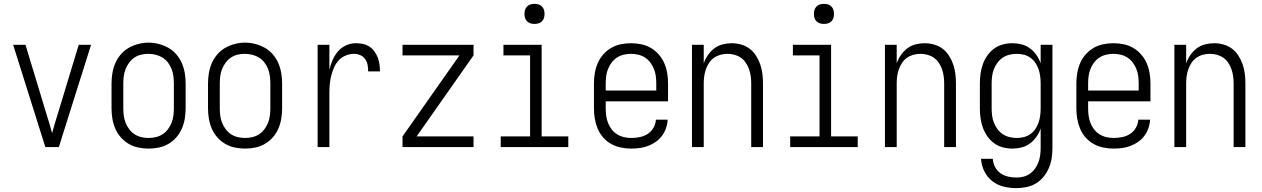

<svg xmlns="http://www.w3.org/2000/svg" viewBox="-20 -762 6540 995"><path d="M215 0 48 -530H112L219 -177Q227 -151 235 -125Q243 -99 250 -72Q257 -99 265 -125Q273 -151 281 -177L388 -530H452L285 0Z M750 8Q723 8 696.5 2.5Q670 -3 647 -16.5Q624 -30 606 -50.5Q588 -71 577.5 -95.5Q567 -120 562.5 -146.5Q558 -173 558 -200V-330Q558 -357 562.5 -383.5Q567 -410 577.5 -434.5Q588 -459 606 -480Q624 -501 647 -514Q670 -527 696.5 -534Q723 -541 750 -541Q777 -541 803.5 -534Q830 -527 853 -514Q876 -501 894 -480Q912 -459 922.5 -434.5Q933 -410 937.5 -383.5Q942 -357 942 -330V-200Q942 -173 937.5 -146.5Q933 -120 922.5 -95.5Q912 -71 894 -50.5Q876 -30 853 -16.5Q830 -3 803.5 2.5Q777 8 750 8ZM750 -47Q769 -47 788 -51.5Q807 -56 823 -66.5Q839 -77 850.5 -92.5Q862 -108 869 -125.5Q876 -143 878.5 -162Q881 -181 881 -200V-330Q881 -349 878.5 -368Q876 -387 869 -405Q862 -423 850 -438.5Q838 -454 821.5 -464Q805 -474 786 -478.5Q767 -483 748 -483Q729 -483 710.5 -478.5Q692 -474 676.5 -463.5Q661 -453 649.5 -437.5Q638 -422 631 -404.5Q624 -387 621.5 -368Q619 -349 619 -330V-200Q619 -181 621.5 -162Q624 -143 631 -125.5Q638 -108 649.5 -92.5Q661 -77 677 -66.5Q693 -56 712 -51.5Q731 -47 750 -47Z M1250 8Q1223 8 1196.5 2.5Q1170 -3 1147 -16.5Q1124 -30 1106 -50.5Q1088 -71 1077.5 -95.5Q1067 -120 1062.5 -146.5Q1058 -173 1058 -200V-330Q1058 -357 1062.5 -383.5Q1067 -410 1077.5 -434.5Q1088 -459 1106 -480Q1124 -501 1147 -514Q1170 -527 1196.5 -534Q1223 -541 1250 -541Q1277 -541 1303.5 -534Q1330 -527 1353 -514Q1376 -501 1394 -480Q1412 -459 1422.5 -434.5Q1433 -410 1437.5 -383.5Q1442 -357 1442 -330V-200Q1442 -173 1437.5 -146.5Q1433 -120 1422.5 -95.5Q1412 -71 1394 -50.5Q1376 -30 1353 -16.5Q1330 -3 1303.5 2.5Q1277 8 1250 8ZM1250 -47Q1269 -47 1288 -51.5Q1307 -56 1323 -66.5Q1339 -77 1350.5 -92.5Q1362 -108 1369 -125.5Q1376 -143 1378.5 -162Q1381 -181 1381 -200V-330Q1381 -349 1378.5 -368Q1376 -387 1369 -405Q1362 -423 1350 -438.5Q1338 -454 1321.5 -464Q1305 -474 1286 -478.5Q1267 -483 1248 -483Q1229 -483 1210.5 -478.5Q1192 -474 1176.5 -463.5Q1161 -453 1149.5 -437.5Q1138 -422 1131 -404.5Q1124 -387 1121.5 -368Q1119 -349 1119 -330V-200Q1119 -181 1121.5 -162Q1124 -143 1131 -125.5Q1138 -108 1149.5 -92.5Q1161 -77 1177 -66.5Q1193 -56 1212 -51.5Q1231 -47 1250 -47Z M1626 0V-530H1687V-401Q1693 -426 1703.5 -450.5Q1714 -475 1731 -495Q1748 -515 1772.5 -526.5Q1797 -538 1823 -538Q1842 -538 1860 -534.5Q1878 -531 1893.5 -521Q1909 -511 1920 -496Q1931 -481 1937.5 -464Q1944 -447 1946.5 -429Q1949 -411 1949 -392H1888Q1888 -409 1885 -425.5Q1882 -442 1872.5 -455.5Q1863 -469 1847.5 -476Q1832 -483 1816 -483Q1793 -483 1772 -474.5Q1751 -466 1735.5 -449.5Q1720 -433 1711 -412Q1702 -391 1696.5 -369.5Q1691 -348 1689 -325.5Q1687 -303 1687 -281V0Z M2066 0V-55L2361 -475H2066V-530H2434V-475L2139 -55H2434V0Z M2575 0V-55H2727V-475H2589V-530H2787V-55H2925V0ZM2750 -638Q2739 -638 2729 -641Q2719 -644 2711.5 -651.5Q2704 -659 2701 -669Q2698 -679 2698 -690Q2698 -701 2701 -711Q2704 -721 2711.5 -728.5Q2719 -736 2729 -739Q2739 -742 2750 -742Q2761 -742 2771 -739Q2781 -736 2788.5 -728.5Q2796 -721 2799 -711Q2802 -701 2802 -690Q2802 -679 2799 -669Q2796 -659 2788.5 -651.5Q2781 -644 2771 -641Q2761 -638 2750 -638Z M3251 8Q3224 8 3197.5 2.5Q3171 -3 3147.5 -16Q3124 -29 3106 -49.5Q3088 -70 3077.5 -95Q3067 -120 3062.5 -146.5Q3058 -173 3058 -200V-330Q3058 -357 3062.5 -383.5Q3067 -410 3077.5 -434.5Q3088 -459 3106 -479.5Q3124 -500 3147 -513.5Q3170 -527 3196.5 -532.5Q3223 -538 3250 -538Q3277 -538 3303.5 -532.5Q3330 -527 3353 -513.5Q3376 -500 3394 -479.5Q3412 -459 3422.5 -434.5Q3433 -410 3437.5 -383.5Q3442 -357 3442 -330V-237H3119V-200Q3119 -181 3121.5 -162Q3124 -143 3131 -125Q3138 -107 3150 -91.5Q3162 -76 3178 -66Q3194 -56 3213 -51.5Q3232 -47 3251 -47Q3273 -47 3295.5 -51.5Q3318 -56 3336.5 -68Q3355 -80 3366.5 -100Q3378 -120 3379 -142H3440Q3439 -120 3431.5 -98Q3424 -76 3410.5 -58Q3397 -40 3378.5 -27Q3360 -14 3339 -6Q3318 2 3296 5Q3274 8 3251 8ZM3381 -293V-330Q3381 -349 3378.5 -368Q3376 -387 3369 -404.5Q3362 -422 3350.5 -437.5Q3339 -453 3323 -463.5Q3307 -474 3288 -478.5Q3269 -483 3250 -483Q3231 -483 3212 -478.5Q3193 -474 3177 -463.5Q3161 -453 3149.5 -437.5Q3138 -422 3131 -404.5Q3124 -387 3121.5 -368Q3119 -349 3119 -330V-293Z M3566 0V-530H3627V-434Q3635 -457 3649 -477Q3663 -497 3682 -511.5Q3701 -526 3725 -532Q3749 -538 3773 -538Q3797 -538 3821.5 -531Q3846 -524 3865.5 -509Q3885 -494 3898.5 -472.5Q3912 -451 3920 -427.5Q3928 -404 3931 -379.5Q3934 -355 3934 -330V0H3873V-330Q3873 -349 3870.5 -367Q3868 -385 3862 -402.5Q3856 -420 3845.5 -436Q3835 -452 3820 -462.5Q3805 -473 3787 -478Q3769 -483 3750 -483Q3731 -483 3713 -478Q3695 -473 3680 -462.5Q3665 -452 3654.5 -436Q3644 -420 3638 -402.5Q3632 -385 3629.5 -367Q3627 -349 3627 -330V0Z M4075 0V-55H4227V-475H4089V-530H4287V-55H4425V0ZM4250 -638Q4239 -638 4229 -641Q4219 -644 4211.5 -651.5Q4204 -659 4201 -669Q4198 -679 4198 -690Q4198 -701 4201 -711Q4204 -721 4211.5 -728.5Q4219 -736 4229 -739Q4239 -742 4250 -742Q4261 -742 4271 -739Q4281 -736 4288.5 -728.5Q4296 -721 4299 -711Q4302 -701 4302 -690Q4302 -679 4299 -669Q4296 -659 4288.5 -651.5Q4281 -644 4271 -641Q4261 -638 4250 -638Z M4566 0V-530H4627V-434Q4635 -457 4649 -477Q4663 -497 4682 -511.5Q4701 -526 4725 -532Q4749 -538 4773 -538Q4797 -538 4821.5 -531Q4846 -524 4865.5 -509Q4885 -494 4898.5 -472.5Q4912 -451 4920 -427.5Q4928 -404 4931 -379.5Q4934 -355 4934 -330V0H4873V-330Q4873 -349 4870.5 -367Q4868 -385 4862 -402.5Q4856 -420 4845.5 -436Q4835 -452 4820 -462.5Q4805 -473 4787 -478Q4769 -483 4750 -483Q4731 -483 4713 -478Q4695 -473 4680 -462.5Q4665 -452 4654.5 -436Q4644 -420 4638 -402.5Q4632 -385 4629.5 -367Q4627 -349 4627 -330V0Z M5247 213Q5214 213 5181 205Q5148 197 5122 176.5Q5096 156 5081 125.5Q5066 95 5064 61H5125Q5126 83 5136.5 103Q5147 123 5164.5 135.5Q5182 148 5203.5 153Q5225 158 5247 158Q5266 158 5284 153.5Q5302 149 5317.5 138Q5333 127 5344 111.5Q5355 96 5361.5 78.5Q5368 61 5370.5 42.5Q5373 24 5373 5V-96Q5365 -73 5351 -53Q5337 -33 5317.5 -18.5Q5298 -4 5274.5 2Q5251 8 5227 8Q5201 8 5176.5 1.5Q5152 -5 5131.5 -20Q5111 -35 5096.5 -56Q5082 -77 5073.5 -100.5Q5065 -124 5061.5 -149.5Q5058 -175 5058 -200V-330Q5058 -355 5061.5 -380.5Q5065 -406 5073.5 -429.5Q5082 -453 5096.5 -474Q5111 -495 5131.5 -510Q5152 -525 5176.5 -531.5Q5201 -538 5227 -538Q5251 -538 5274.5 -532Q5298 -526 5317.5 -511.5Q5337 -497 5351 -477Q5365 -457 5373 -434V-530H5434V5Q5434 32 5430 58Q5426 84 5415.5 108.5Q5405 133 5388 154Q5371 175 5348.5 188.5Q5326 202 5299.5 207.5Q5273 213 5247 213ZM5249 -47Q5268 -47 5286 -51.5Q5304 -56 5319.5 -67Q5335 -78 5345.5 -93.5Q5356 -109 5362 -126.5Q5368 -144 5370.5 -162.5Q5373 -181 5373 -200V-330Q5373 -349 5370.5 -367.5Q5368 -386 5362 -403.5Q5356 -421 5345.5 -436.5Q5335 -452 5319.5 -463Q5304 -474 5286 -478.5Q5268 -483 5249 -483Q5230 -483 5211.5 -478.5Q5193 -474 5177 -463.5Q5161 -453 5149.5 -437.5Q5138 -422 5131 -404.5Q5124 -387 5121.5 -368Q5119 -349 5119 -330V-200Q5119 -181 5121.5 -162Q5124 -143 5131 -125.5Q5138 -108 5149.5 -92.5Q5161 -77 5177 -66.5Q5193 -56 5211.5 -51.5Q5230 -47 5249 -47Z M5751 8Q5724 8 5697.5 2.5Q5671 -3 5647.5 -16Q5624 -29 5606 -49.5Q5588 -70 5577.5 -95Q5567 -120 5562.5 -146.5Q5558 -173 5558 -200V-330Q5558 -357 5562.5 -383.5Q5567 -410 5577.5 -434.5Q5588 -459 5606 -479.5Q5624 -500 5647 -513.5Q5670 -527 5696.5 -532.5Q5723 -538 5750 -538Q5777 -538 5803.5 -532.5Q5830 -527 5853 -513.5Q5876 -500 5894 -479.5Q5912 -459 5922.5 -434.5Q5933 -410 5937.5 -383.5Q5942 -357 5942 -330V-237H5619V-200Q5619 -181 5621.5 -162Q5624 -143 5631 -125Q5638 -107 5650 -91.5Q5662 -76 5678 -66Q5694 -56 5713 -51.5Q5732 -47 5751 -47Q5773 -47 5795.5 -51.5Q5818 -56 5836.5 -68Q5855 -80 5866.5 -100Q5878 -120 5879 -142H5940Q5939 -120 5931.5 -98Q5924 -76 5910.5 -58Q5897 -40 5878.5 -27Q5860 -14 5839 -6Q5818 2 5796 5Q5774 8 5751 8ZM5881 -293V-330Q5881 -349 5878.5 -368Q5876 -387 5869 -404.5Q5862 -422 5850.5 -437.5Q5839 -453 5823 -463.5Q5807 -474 5788 -478.5Q5769 -483 5750 -483Q5731 -483 5712 -478.5Q5693 -474 5677 -463.5Q5661 -453 5649.5 -437.5Q5638 -422 5631 -404.5Q5624 -387 5621.5 -368Q5619 -349 5619 -330V-293Z M6066 0V-530H6127V-434Q6135 -457 6149 -477Q6163 -497 6182 -511.5Q6201 -526 6225 -532Q6249 -538 6273 -538Q6297 -538 6321.5 -531Q6346 -524 6365.5 -509Q6385 -494 6398.5 -472.5Q6412 -451 6420 -427.5Q6428 -404 6431 -379.5Q6434 -355 6434 -330V0H6373V-330Q6373 -349 6370.5 -367Q6368 -385 6362 -402.5Q6356 -420 6345.5 -436Q6335 -452 6320 -462.5Q6305 -473 6287 -478Q6269 -483 6250 -483Q6231 -483 6213 -478Q6195 -473 6180 -462.5Q6165 -452 6154.5 -436Q6144 -420 6138 -402.5Q6132 -385 6129.5 -367Q6127 -349 6127 -330V0Z"/></svg>

Font: Iosevka Term Light
Style: Regular
Weight: 300
Monospace: yes
Designer: Belleve Invis
Foundry: Belleve Invis
Version: Version 9.0.1; ttfautohint (v1.8.3)